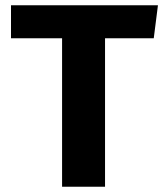

<svg xmlns="http://www.w3.org/2000/svg" viewBox="-20 -713 640 733"><path d="M381 0H217V-567H22V-693H583L567 -567H381Z"/></svg>

Font: Fira Mono
Style: Bold
Weight: 700
Monospace: yes
Designer: Carrois Corporate & Edenspiekermann AG
Foundry: Carrois Corporate GbR & Edenspiekermann AG
Version: Version 3.206